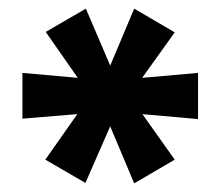

<svg xmlns="http://www.w3.org/2000/svg" viewBox="-20 -741 510 445"><path d="M178 -317 85 -371 175 -499 189 -479 32 -466V-572L190 -558L176 -538L86 -667L179 -721L241 -576H230L291 -721L385 -666L294 -539L280 -558L439 -572V-465L281 -479L294 -499L385 -371L291 -316L230 -461H241Z"/></svg>

Font: Nunito Sans 10pt ExtraBold
Style: Regular
Weight: 800
Designer: Vernon Adams
Foundry: Vernon Adams
Version: Version 3.101;gftools[0.9.27]